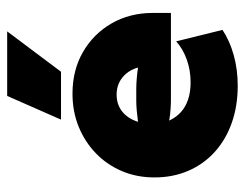

<svg xmlns="http://www.w3.org/2000/svg" viewBox="-94 -574 682 535"><g transform="rotate(-90 247.5 -307.0)"><path d="M275.7 13.9Q218.8 13.9 171.9 -2.8Q125 -19.4 91 -50.3Q56.9 -81.2 38.5 -124Q20.1 -166.7 20.1 -218.1Q20.1 -267.4 37.8 -309Q55.6 -350.7 87.2 -381.2Q118.8 -411.8 161.1 -429.2Q203.5 -446.5 253.5 -446.5Q318.8 -446.5 369.4 -417.4Q420.1 -388.2 449.3 -337.5Q478.5 -286.8 478.5 -222.2V-172.2H237.5Q224.3 -172.2 209.4 -173.3Q194.4 -174.3 178.5 -177.1Q187.5 -157.6 202.1 -144.4Q216.7 -131.2 237.5 -124.3Q258.3 -117.4 284.7 -117.4Q318.8 -117.4 348.6 -128.1Q378.5 -138.9 399.3 -157.6L431.2 -28.5Q400.7 -8.3 360.8 2.8Q320.8 13.9 275.7 13.9ZM175 -263.9Q190.3 -266 205.6 -267.4Q220.8 -268.8 233.3 -268.8H266.7Q279.9 -268.8 296.5 -267.4Q313.2 -266 326.4 -263.9Q320.8 -283.3 309.7 -296.5Q298.6 -309.7 283.7 -316.7Q268.8 -323.6 250.7 -323.6Q232.6 -323.6 217.7 -316.7Q202.8 -309.7 192 -296.5Q181.2 -283.3 175 -263.9ZM181.2 -478.5 247.2 -628.5H427.1L314.6 -478.5Z"/></g></svg>

Font: Afacad Flux Black
Style: Regular
Weight: 900
Designer: Kristian Moeller
Foundry: Dicotype
Version: Version 1.100